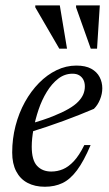

<svg xmlns="http://www.w3.org/2000/svg" viewBox="-20 -702 417 732"><path d="M256.5 -421Q226.5 -421 202 -402Q177.5 -383 158.5 -352Q139.5 -321 127 -284Q114.5 -247 107.8 -210Q101 -173 101 -143Q101 -91.5 121.2 -69.8Q141.5 -48 175.5 -48Q199 -48 220.2 -57Q241.5 -66 261.8 -87.8Q282 -109.5 301.5 -149H325.5Q299.5 -87.5 273.5 -52.8Q247.5 -18 218 -4Q188.5 10 151 10Q113 10 85 -4.8Q57 -19.5 41.8 -48.8Q26.5 -78 26.5 -120.5Q26.5 -173 39.2 -222.2Q52 -271.5 75 -313Q98 -354.5 128.8 -385.8Q159.5 -417 195.8 -434.5Q232 -452 271 -452Q306 -452 327.8 -440Q349.5 -428 359.8 -408.2Q370 -388.5 370 -365.5Q370 -344 361.2 -322.5Q352.5 -301 338 -287Q312 -276 282.5 -264.2Q253 -252.5 221.8 -241Q190.5 -229.5 158.5 -218.8Q126.5 -208 94 -198L96 -230Q146 -244.5 181.8 -258.8Q217.5 -273 241.2 -286.8Q265 -300.5 278.5 -314.8Q292 -329 297.8 -343.2Q303.5 -357.5 303.5 -372.5Q303.5 -387 298 -397.8Q292.5 -408.5 282.2 -414.8Q272 -421 256.5 -421ZM235.5 -516.5H206L114.5 -674V-681.5H208ZM350 -516.5H326L270 -674V-681.5H360.5Z"/></svg>

Font: Newsreader 28pt
Style: Italic
Weight: 400
Italic angle: -17°
Version: Version 1.003